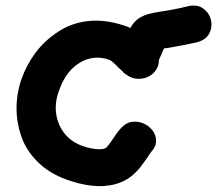

<svg xmlns="http://www.w3.org/2000/svg" viewBox="-20 -643 768 679"><path d="M409 1Q451 -16 484 -62L497 -80L507 -95Q510 -100 514 -105Q532 -124 532 -144.5Q532 -165 519.5 -181.5Q507 -198 487.5 -206.5Q468 -215 446.5 -212Q425 -209 407 -189Q399 -180 391 -169L376 -147Q368 -136 367 -134Q357 -121 353 -119Q330 -109 277 -125Q234 -139 209 -170Q184 -201 178.5 -241.5Q173 -282 190 -326Q214 -393 263.5 -422Q313 -451 368 -431Q373 -429 385 -418L402 -401L413 -391Q418 -384 425 -380H426Q448 -362 477 -364.5Q506 -367 525 -387Q542 -406 542 -431L560 -472L571 -473Q625 -482 675 -493Q709 -502 720.5 -525.5Q732 -549 725.5 -574Q719 -599 697 -614Q675 -629 641 -620Q596 -609 548 -602Q501 -595 483 -585Q456 -572 441 -544Q430 -549 418 -553Q350 -575 291.5 -568.5Q233 -562 186 -531Q138 -500 106 -457Q74 -414 57 -366Q39 -316 38.5 -263Q38 -210 56 -159Q74 -107 119 -65Q164 -23 233 -2Q336 31 409 1Z"/></svg>

Font: Balsamiq Sans
Style: Bold
Weight: 700
Designer: Michael Angeles
Foundry: Balsamiq SRL
Version: Version 1.020; ttfautohint (v1.8.4.7-5d5b);gftools[0.9.26]